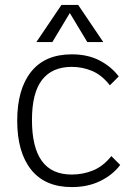

<svg xmlns="http://www.w3.org/2000/svg" viewBox="-20 -741 545 781"><path d="M469 -70Q439 -30 388.5 -5Q338 20 272 20Q163 20 106.5 -51Q50 -122 50 -250Q50 -378 106.5 -449Q163 -520 272 -520Q337 -520 385 -495Q433 -470 463 -430L427 -394Q394 -436 354.5 -452.5Q315 -469 272 -469Q192 -469 151 -416Q110 -363 110 -253Q110 -142 150 -86.5Q190 -31 272 -31Q317 -31 358 -47.5Q399 -64 433 -106ZM230 -721H298L400 -570H335L264 -688L193 -570H128Z"/></svg>

Font: Moderustic Light
Style: Regular
Weight: 300
Designer: Tural Alisoy
Foundry: TAFT Foundry
Version: Version 2.120